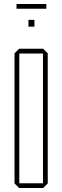

<svg xmlns="http://www.w3.org/2000/svg" viewBox="-20 -945 313 965"><path d="M77 -676V-700H197L220 -677V-676ZM76 0 53 -23V-24H196V0ZM53 -24V-677L76 -700H77V-24ZM196 0V-676H220V-23L197 0ZM123 -811V-845H153V-811ZM63 -901V-925H213V-901Z"/></svg>

Font: Foldit Thin
Style: Regular
Weight: 100
Designer: Sophia Tai
Foundry: Sophia Tai
Version: Version 1.003